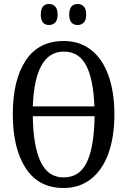

<svg xmlns="http://www.w3.org/2000/svg" viewBox="-20 -930 637 960"><path d="M44 -359Q44 -530 108.5 -627.5Q173 -725 299 -725Q379 -725 436 -680Q493 -635 522.5 -552Q552 -469 552 -358Q552 -247 522.5 -164Q493 -81 435.5 -35.5Q378 10 298 10Q173 10 108.5 -89Q44 -188 44 -359ZM452 -398Q447 -533 411 -602.5Q375 -672 299 -672Q154 -672 144 -398ZM453 -349H144Q146 -200 183 -121.5Q220 -43 298 -43Q379 -43 415 -120.5Q451 -198 453 -349ZM184 -857Q184 -910 225 -910Q244 -910 256 -897.5Q268 -885 268 -857Q268 -830 256 -817.5Q244 -805 225 -805Q184 -805 184 -857ZM326 -857Q326 -910 369 -910Q387 -910 399 -897.5Q411 -885 411 -857Q411 -830 399 -817.5Q387 -805 369 -805Q326 -805 326 -857Z"/></svg>

Font: Noto Serif Cond
Style: Regular
Weight: 400
Width: 3
Designer: Monotype Design Team
Foundry: Monotype Imaging Inc.
Version: Version 1.001